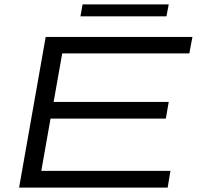

<svg xmlns="http://www.w3.org/2000/svg" viewBox="-20 -854 911 874"><path d="M346.2 -779.8 356 -834H748L737.8 -779.8ZM66.9 0 188 -686H856L841.8 -610.8H263.2L224.1 -390.1H748L734.9 -314H210L168 -76.2H755.9L743.2 0Z"/></svg>

Font: Archivo Expanded Light
Style: Italic
Weight: 300
Width: 7
Italic angle: -10°
Designer: Hector Gatti
Foundry: Omnibus-Type
Version: Version 2.001